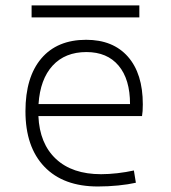

<svg xmlns="http://www.w3.org/2000/svg" viewBox="-20 -673 626 703"><path d="M338.4 9.8Q211.9 9.8 142.6 -62.5Q73.2 -134.8 73.2 -265.6Q73.2 -390.6 131.3 -459Q189.5 -527.3 295.4 -527.3Q394 -527.3 448.5 -465.3Q502.9 -403.3 502.9 -291Q502.9 -263.7 500 -248H120.6Q125 -147 184.8 -91.1Q244.6 -35.2 350.1 -35.2Q377.4 -35.2 409.7 -38.8Q441.9 -42.5 470.2 -48.8L477.5 -3.9Q449.7 2.4 412.8 6.1Q376 9.8 338.4 9.8ZM121.1 -292H456.1Q456.1 -382.8 414.3 -432.6Q372.6 -482.4 296.4 -482.4Q218.3 -482.4 172.6 -432.6Q127 -382.8 121.1 -292ZM95.7 -609.4V-653.3H490.2V-609.4Z"/></svg>

Font: Cascadia Code ExtraLight
Style: Regular
Weight: 200
Monospace: yes
Designer: Aaron Bell
Foundry: Saja Typeworks
Version: Version 2407.024; ttfautohint (v1.8.4)